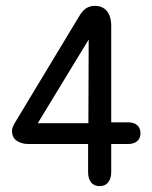

<svg xmlns="http://www.w3.org/2000/svg" viewBox="-20 -627 520 656"><path d="M281 -135V-39Q281 -17 291 -4Q301 9 321 9Q339 9 349.5 -4Q360 -17 360 -39V-135H418Q438 -135 449 -145Q460 -155 460 -172Q460 -189 449 -199Q438 -209 418 -209H360V-538Q360 -558 354.5 -573Q349 -588 336.5 -597.5Q324 -607 304 -607Q287 -607 274 -598.5Q261 -590 249 -569L33 -211Q21 -192 21 -180Q21 -157 37.5 -146Q54 -135 76 -135ZM282 -206H109L283 -492Z"/></svg>

Font: Beiruti Medium
Style: Regular
Weight: 500
Designer: Arlette Boutros
Foundry: Boutros
Version: Version 1.41